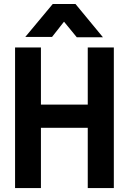

<svg xmlns="http://www.w3.org/2000/svg" viewBox="-20 -951 652 971"><path d="M500.5 -762.7 361.8 -930.7H246.6L107.9 -764.2H243.2L303.7 -841.3L368.2 -762.7ZM56.2 -710.9V0H187V-304.7H423.8V0H555.7V-710.9H423.8V-421.9H187V-710.9Z"/></svg>

Font: Tuffy
Style: Bold
Weight: 700
Designer: Thatcher Ulrich, Karoly Barta, Michael Everson
Version: Version 001.270